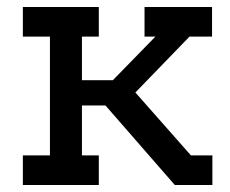

<svg xmlns="http://www.w3.org/2000/svg" viewBox="-20 -526 654 546"><path d="M523 -84H584V0H477L280 -226H213V-84H261V0H45V-84H122V-422H45V-506H261V-422H213V-298H301L422 -422H391V-506H583V-422H519L365 -263Z"/></svg>

Font: Arvo
Style: Regular
Weight: 400
Designer: Anton Koovit (Cyrillic Expansion: Cyreal)
Foundry: Anton Koovit, Yassin Baggar
Version: Version 3.000